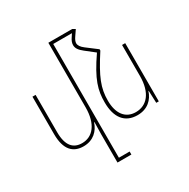

<svg xmlns="http://www.w3.org/2000/svg" viewBox="-213 -953 1353 1377"><g transform="rotate(-30 463.5 -264.0)"><path d="M395 207V-735H550L535 -712C520 -691 514 -673 514 -656C514 -630 529 -609 561 -584L636 -525C525 -364 505 -287 505 -187C505 -63 559 10 665 10C749 10 798 -40 818 -102H820L824 0H845V-482H819V-226C819 -86 756 -15 665 -15C579 -15 531 -80 531 -187C531 -290 561 -366 664 -525V-536L577 -602C552 -621 540 -639 540 -657C540 -669 546 -684 557 -700L589 -747L566 -760H369V-226C369 -86 307 -15 220 -15C149 -15 103 -59 103 -173V-482H77V-172C77 -41 133 10 218 10C299 10 348 -40 368 -102H371C370 -68 369 -36 369 0V232H484V207Z"/></g></svg>

Font: Noto Sans Armenian SemiCondensed Thin
Style: Regular
Weight: 100
Width: 4
Designer: Monotype Design Team
Foundry: Monotype Imaging Inc.
Version: Version 2.008